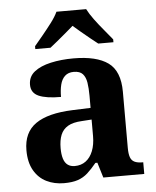

<svg xmlns="http://www.w3.org/2000/svg" viewBox="-54 -812 708 869"><g transform="rotate(-5 299.5 -378.0)"><path d="M202 10Q158 10 122.5 -7.5Q87 -25 66 -61.5Q45 -98 45 -153Q45 -234 101 -273Q157 -312 269 -316L351 -319V-374Q351 -408 347 -433.5Q343 -459 330 -473.5Q317 -488 289 -488Q264 -488 249 -474Q234 -460 228 -435.5Q222 -411 222 -380Q155 -380 121 -395Q87 -410 87 -447Q87 -484 115 -506Q143 -528 190 -538.5Q237 -549 293 -549Q398 -549 450.5 -511Q503 -473 503 -379V-124Q503 -97 508.5 -81.5Q514 -66 527.5 -59.5Q541 -53 563 -53H567V0H381L360 -69H351Q329 -42 309.5 -24.5Q290 -7 265 1.5Q240 10 202 10ZM257 -63Q286 -63 307 -78.5Q328 -94 339.5 -123Q351 -152 351 -191V-266L306 -263Q266 -261 243 -247.5Q220 -234 210 -209.5Q200 -185 200 -149Q200 -121 206 -101.5Q212 -82 225 -72.5Q238 -63 257 -63ZM125 -619Q141 -638 162.5 -664Q184 -690 204.5 -717Q225 -744 235 -766H370Q381 -744 401 -717Q421 -690 443 -664Q465 -638 480 -619V-606H411Q397 -617 377 -633Q357 -649 337 -666Q317 -683 302 -696Q287 -683 267 -666Q247 -649 227.5 -633Q208 -617 194 -606H125Z"/></g></svg>

Font: Noto Serif Kannada
Style: Bold
Weight: 700
Version: Version 2.003